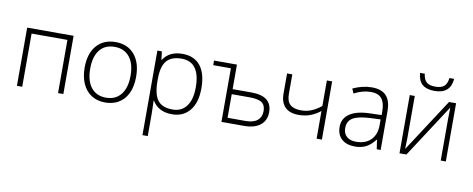

<svg xmlns="http://www.w3.org/2000/svg" viewBox="-77 -1114 4243 1724"><g transform="rotate(10 2044.0 -251.5)"><path d="M137.2 0H88.9V-530.8H512.2V0H463.9V-484.9H137.2Z M1128.9 -266.1Q1128.9 -136.2 1065.9 -63.2Q1002.9 9.8 892.1 9.8Q822.3 9.8 769 -23.9Q715.8 -57.6 687.5 -120.6Q659.2 -183.6 659.2 -266.1Q659.2 -396 722.2 -468.5Q785.2 -541 895 -541Q1004.4 -541 1066.7 -467.5Q1128.9 -394 1128.9 -266.1ZM710 -266.1Q710 -156.7 758.1 -95.5Q806.2 -34.2 894 -34.2Q981.9 -34.2 1030 -95.5Q1078.1 -156.7 1078.1 -266.1Q1078.1 -376 1029.5 -436.5Q981 -497.1 893.1 -497.1Q805.2 -497.1 757.6 -436.8Q710 -376.5 710 -266.1Z M1502.9 9.8Q1380.4 9.8 1324.2 -82H1320.8L1322.3 -41Q1324.2 -4.9 1324.2 38.1V240.2H1275.9V-530.8H1316.9L1326.2 -455.1H1329.1Q1383.8 -541 1503.9 -541Q1611.3 -541 1667.7 -470.5Q1724.1 -399.9 1724.1 -265.1Q1724.1 -134.3 1664.8 -62.3Q1605.5 9.8 1502.9 9.8ZM1502 -33.2Q1583.5 -33.2 1628.2 -93.8Q1672.9 -154.3 1672.9 -263.2Q1672.9 -497.1 1503.9 -497.1Q1411.1 -497.1 1367.7 -446Q1324.2 -395 1324.2 -279.8V-264.2Q1324.2 -139.6 1366 -86.4Q1407.7 -33.2 1502 -33.2Z M2001.5 -307.1H2173.3Q2360.4 -307.1 2360.4 -160.2Q2360.4 -84.5 2308.1 -42.2Q2255.9 0 2158.7 0H1953.6V-488.8H1792.5V-530.8H2001.5ZM2001.5 -261.2V-45.9H2166.5Q2236.8 -45.9 2273.2 -76.2Q2309.6 -106.4 2309.6 -162.1Q2309.6 -213.9 2276.9 -237.5Q2244.1 -261.2 2163.6 -261.2Z M2506.3 -530.8V-353Q2506.3 -285.6 2539.1 -255.9Q2571.8 -226.1 2639.6 -226.1Q2687.5 -226.1 2731 -243.2Q2774.4 -260.3 2821.3 -297.9V-530.8H2869.6V0H2821.3V-252Q2772.5 -214.4 2725.3 -198.2Q2678.2 -182.1 2623.5 -182.1Q2542 -182.1 2500.2 -224.6Q2458.5 -267.1 2458.5 -347.2V-530.8Z M3369.6 0 3357.4 -84H3353.5Q3313.5 -32.7 3271.2 -11.5Q3229 9.8 3171.4 9.8Q3093.3 9.8 3049.8 -30.3Q3006.3 -70.3 3006.3 -141.1Q3006.3 -218.8 3071 -261.7Q3135.7 -304.7 3258.3 -307.1L3359.4 -310.1V-345.2Q3359.4 -420.9 3328.6 -459.5Q3297.9 -498 3229.5 -498Q3155.8 -498 3076.7 -457L3058.6 -499Q3146 -540 3231.4 -540Q3318.8 -540 3362.1 -494.6Q3405.3 -449.2 3405.3 -353V0ZM3174.3 -34.2Q3259.3 -34.2 3308.3 -82.8Q3357.4 -131.3 3357.4 -217.8V-270L3264.6 -266.1Q3152.8 -260.7 3105.2 -231.2Q3057.6 -201.7 3057.6 -139.2Q3057.6 -89.4 3088.1 -61.8Q3118.7 -34.2 3174.3 -34.2Z M3623 -530.8V-147L3620.1 -46.9L3935.1 -530.8H3999.5V0H3953.1V-381.3L3955.1 -483.9L3640.1 0H3577.1V-530.8ZM3788.6 -606Q3715.8 -606 3677.7 -638.4Q3639.6 -670.9 3633.3 -743.2H3676.3Q3683.6 -689.5 3709.5 -667.2Q3735.4 -645 3789.6 -645Q3843.3 -645 3869.4 -668Q3895.5 -690.9 3901.4 -743.2H3944.3Q3934.1 -606 3788.6 -606Z"/></g></svg>

Font: JBL Sans
Style: Light
Weight: 300
Version: Version 1.10